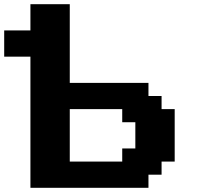

<svg xmlns="http://www.w3.org/2000/svg" viewBox="-20 -895 977 915"><path d="M125 0H687.5V-62.5H750V-125H812.5V-375H750V-437.5H687.5V-500H312.5V-875H125V-750H0V-625H125ZM562.5 -125H312.5V-375H562.5V-312.5H625V-187.5H562.5Z"/></svg>

Font: Faithful 32x
Style: Semibold
Weight: 400
Foundry: Faithful Resource Pack
Version: Version 1.0; January 27, 2023